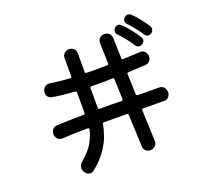

<svg xmlns="http://www.w3.org/2000/svg" viewBox="-139 -997 1278 1183"><g transform="rotate(-20 500.0 -406.0)"><path d="M916 -712Q921 -705 921 -694Q921 -681 911 -671.5Q901 -662 888 -662Q873 -662 863 -677Q847 -702 826 -728.5Q805 -755 787 -773Q777 -783 777 -794Q777 -807 787 -816.5Q797 -826 810 -826Q823 -826 832 -817Q855 -795 877 -767Q899 -739 916 -712ZM710 -732Q700 -742 700 -755Q700 -768 709.5 -777.5Q719 -787 732 -787Q744 -787 754 -777Q777 -755 800 -725.5Q823 -696 841 -668Q847 -659 847 -650Q847 -637 836.5 -627.5Q826 -618 813 -618Q798 -618 788 -633Q772 -659 750 -686Q728 -713 710 -732ZM836 -338Q859 -338 870 -324Q881 -310 881 -293Q881 -277 870.5 -263.5Q860 -250 840 -250H807Q785 -250 758.5 -250Q732 -250 702 -251Q693 -251 693 -242L701 -39Q702 -17 687.5 -5Q673 7 656 7Q641 7 628 -3.5Q615 -14 614 -34Q613 -69 610.5 -124Q608 -179 605 -243Q605 -252 596 -252Q560 -252 522 -252.5Q484 -253 445 -253Q438 -253 436 -245Q431 -211 416 -169.5Q401 -128 370.5 -84Q340 -40 286 4Q275 14 261 14Q244 14 231 -0.5Q218 -15 218 -34Q218 -55 237 -71Q292 -117 316 -161Q340 -205 347 -242V-244Q347 -252 339 -252Q295 -252 252.5 -250.5Q210 -249 173 -247Q151 -246 139.5 -260Q128 -274 128 -291Q128 -307 138 -320Q148 -333 168 -334Q203 -336 248 -337Q293 -338 344 -339Q353 -339 353 -348V-482Q353 -491 344 -491Q304 -494 267 -498Q230 -502 196 -508Q180 -512 172 -523Q164 -534 164 -547Q164 -566 178.5 -581.5Q193 -597 219 -592Q243 -588 274.5 -584.5Q306 -581 344 -579H346Q353 -579 353 -587V-706Q353 -728 367 -739Q381 -750 397 -750Q413 -750 426.5 -739Q440 -728 440 -706V-585Q440 -576 449 -576Q465 -576 481 -575.5Q497 -575 514 -575Q531 -575 549 -575.5Q567 -576 585 -576Q594 -576 594 -585Q593 -627 591.5 -662Q590 -697 590 -721Q590 -742 603.5 -752.5Q617 -763 633 -763Q650 -763 663 -752.5Q676 -742 677 -721Q678 -697 679 -662.5Q680 -628 681 -587Q681 -578 690 -578Q716 -580 744 -581Q772 -582 801 -583Q823 -585 834.5 -571Q846 -557 846 -540Q846 -524 836 -511Q826 -498 805 -497Q783 -496 754.5 -494.5Q726 -493 693 -491Q684 -491 684 -482Q686 -450 687 -416Q688 -382 689 -348Q689 -339 704 -339Q745 -338 779 -338Q813 -338 836 -338ZM449 -488Q440 -488 440 -479V-349Q440 -340 449 -340Q485 -340 521.5 -340Q558 -340 593 -339Q602 -339 602 -348Q601 -381 600 -414.5Q599 -448 597 -480Q597 -489 589 -489Q570 -488 549 -487.5Q528 -487 508 -487Q493 -487 478 -487.5Q463 -488 449 -488Z"/></g></svg>

Font: Kiwi Maru Medium
Style: Regular
Weight: 500
Designer: Hiroki-Chan
Version: Version 1.100